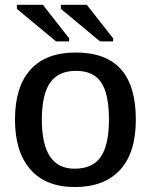

<svg xmlns="http://www.w3.org/2000/svg" viewBox="-20 -752 614 782"><path d="M533.2 -264.6Q533.2 -129.4 468.8 -59.8Q404.3 9.8 285.2 9.8Q166.5 9.8 103.8 -61.8Q41 -133.3 41 -264.6Q41 -398.4 104 -468.3Q167 -538.1 288.1 -538.1Q411.6 -538.1 472.4 -470.2Q533.2 -402.3 533.2 -264.6ZM423.8 -264.6Q423.8 -369.1 392.1 -416.3Q360.4 -463.4 289.6 -463.4Q217.3 -463.4 183.8 -414.8Q150.4 -366.2 150.4 -264.6Q150.4 -165.5 183.3 -115.2Q216.3 -64.9 283.7 -64.9Q357.9 -64.9 390.9 -113.8Q423.8 -162.6 423.8 -264.6ZM387.2 -583.5 228 -715.8V-732.4H333.5L440.9 -595.7V-583.5ZM208 -583.5 48.8 -715.8V-732.4H154.8L261.7 -595.7V-583.5Z"/></svg>

Font: Arimo Medium
Style: Regular
Weight: 500
Designer: Steve Matteson
Foundry: Monotype Imaging Inc.
Version: Version 1.33